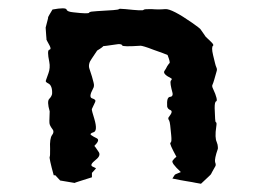

<svg xmlns="http://www.w3.org/2000/svg" viewBox="-20 -444 640 466"><path d="M158.2 -414.1C148.4 -415 142.6 -417 141.6 -420.9C140.6 -422.9 137.7 -423.8 131.8 -423.8C126 -423.8 118.2 -422.9 107.4 -420.9C100.6 -409.2 96.7 -403.3 96.7 -402.3C97.7 -401.4 94.7 -393.6 90.8 -377C91.8 -359.4 92.8 -350.6 92.8 -349.6C91.8 -348.6 94.7 -343.8 100.6 -333C103.5 -327.1 103.5 -324.2 99.6 -323.2C95.7 -322.3 95.7 -312.5 99.6 -293.9C101.6 -284.2 100.6 -274.4 97.7 -266.6C94.7 -258.8 92.8 -252.9 91.8 -250C89.8 -246.1 91.8 -244.1 97.7 -241.2C103.5 -238.3 107.4 -229.5 106.4 -215.8C105.5 -211.9 103.5 -208 99.6 -204.1C95.7 -200.2 95.7 -190.4 100.6 -173.8C99.6 -153.3 99.6 -143.6 100.6 -142.6C100.6 -141.6 102.5 -136.7 108.4 -128.9C110.4 -126 110.4 -121.1 106.4 -116.2C102.5 -111.3 100.6 -99.6 101.6 -83C101.6 -70.3 101.6 -64.5 100.6 -63.5C99.6 -61.5 102.5 -46.9 110.4 -18.6H114.3L126 -5.9C149.4 -2 160.2 0 161.1 0C162.1 -1 175.8 -4.9 203.1 -13.7V-24.4C204.1 -25.4 207 -28.3 212.9 -35.2C212.9 -36.1 210 -37.1 204.1 -40C199.2 -43 202.1 -47.9 212.9 -56.6C221.7 -63.5 223.6 -70.3 218.8 -76.2C214.8 -82 211.9 -86.9 209 -89.8C218.8 -99.6 220.7 -105.5 214.8 -108.4C209 -111.3 205.1 -113.3 201.2 -116.2C198.2 -118.2 200.2 -121.1 207 -123C213.9 -125 214.8 -135.7 209 -155.3C205.1 -168.9 202.1 -176.8 203.1 -179.7C204.1 -181.6 207 -187.5 210.9 -196.3C212.9 -200.2 210.9 -203.1 204.1 -205.1C197.3 -207 198.2 -214.8 206.1 -229.5C208 -232.4 209 -237.3 207 -244.1C205.1 -252 202.1 -262.7 197.3 -276.4C194.3 -284.2 196.3 -293 202.1 -300.8L215.8 -321.3C225.6 -327.1 230.5 -331.1 230.5 -332C231.4 -332 241.2 -333 259.8 -335.9C270.5 -337.9 275.4 -336.9 276.4 -334C277.3 -331.1 292 -331.1 321.3 -333C324.2 -333 335 -330.1 352.5 -323.2C370.1 -317.4 381.8 -312.5 386.7 -310.5C391.6 -297.9 392.6 -292 391.6 -291C390.6 -290 388.7 -288.1 385.7 -283.2C383.8 -279.3 381.8 -275.4 378.9 -271.5C376 -266.6 381.8 -260.7 395.5 -253.9C397.5 -252.9 397.5 -251 394.5 -248C392.6 -244.1 394.5 -234.4 398.4 -219.7C400.4 -212.9 397.5 -209 392.6 -209C386.7 -208 384.8 -201.2 385.7 -185.5C386.7 -181.6 388.7 -178.7 393.6 -176.8C398.4 -174.8 397.5 -169.9 390.6 -161.1C387.7 -158.2 387.7 -155.3 390.6 -151.4C392.6 -147.5 393.6 -136.7 395.5 -116.2C396.5 -105.5 396.5 -98.6 393.6 -97.7C391.6 -95.7 396.5 -85 408.2 -63.5C405.3 -61.5 402.3 -58.6 399.4 -54.7C395.5 -50.8 402.3 -42 418.9 -26.4C410.2 -22.5 406.2 -21.5 405.3 -20.5C404.3 -20.5 402.3 -16.6 398.4 -10.7C425.8 -4.9 442.4 -2.9 446.3 -2C450.2 -1 457 0 467.8 2C484.4 -13.7 492.2 -20.5 492.2 -21.5C492.2 -22.5 496.1 -28.3 502.9 -41C503.9 -43 503.9 -45.9 502 -50.8C501 -55.7 502.9 -66.4 508.8 -83V-86.9C508.8 -90.8 507.8 -94.7 505.9 -99.6C502.9 -105.5 502 -118.2 504.9 -136.7C505.9 -143.6 505.9 -146.5 503.9 -147.5C502 -147.5 502 -159.2 501 -181.6C501 -192.4 502 -197.3 504.9 -198.2C507.8 -199.2 505.9 -210 497.1 -228.5C495.1 -232.4 494.1 -236.3 496.1 -239.3C498 -243.2 501 -253.9 505.9 -271.5C506.8 -274.4 506.8 -277.3 504.9 -281.2C502.9 -285.2 501 -294.9 497.1 -310.5C494.1 -323.2 494.1 -331.1 497.1 -333C500 -335.9 493.2 -341.8 479.5 -354.5C470.7 -367.2 466.8 -373 465.8 -374C464.8 -375 459 -379.9 446.3 -388.7C414.1 -411.1 391.6 -422.9 380.9 -421.9C370.1 -420.9 359.4 -420.9 347.7 -421.9C335.9 -421.9 330.1 -421.9 328.1 -419.9C327.1 -418 312.5 -418.9 284.2 -421.9C273.4 -422.9 268.6 -422.9 268.6 -421.9C267.6 -419.9 250 -418.9 215.8 -417C204.1 -416 197.3 -416 196.3 -413.1C195.3 -411.1 183.6 -411.1 158.2 -414.1Z"/></svg>

Font: Hermetico
Style: Regular
Weight: 400
Version: Version 1.0